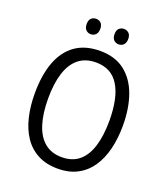

<svg xmlns="http://www.w3.org/2000/svg" viewBox="-160 -1006 982 1126"><g transform="rotate(20 331.0 -442.5)"><path d="M606.4 -357.9Q606.4 -278.3 589.8 -211.2Q573.2 -144 539.6 -94.5Q505.9 -44.9 454.1 -17.6Q402.3 9.8 332 9.8Q259.8 9.8 207.3 -18.1Q154.8 -45.9 121.3 -95.7Q87.9 -145.5 71.8 -212.9Q55.7 -280.3 55.7 -358.9Q55.7 -474.6 86.4 -556.4Q117.2 -638.2 178.7 -681.4Q240.2 -724.6 332.5 -724.6Q425.8 -724.6 486.3 -677.7Q546.9 -630.9 576.7 -548.1Q606.4 -465.3 606.4 -357.9ZM139.6 -357.9Q139.6 -264.2 160.9 -197.8Q182.1 -131.3 224.6 -96.4Q267.1 -61.5 331.5 -61.5Q396.5 -61.5 438.5 -96.2Q480.5 -130.9 501.2 -197Q522 -263.2 522 -357.9Q522 -500.5 475.3 -576.7Q428.7 -652.8 332.5 -652.8Q267.1 -652.8 224.4 -618.2Q181.6 -583.5 160.6 -517.8Q139.6 -452.1 139.6 -357.9ZM202.6 -846.2Q202.6 -870.6 214.8 -882.1Q227.1 -893.6 245.1 -893.6Q263.2 -893.6 275.4 -881.8Q287.6 -870.1 287.6 -846.2Q287.6 -821.8 275.4 -809.6Q263.2 -797.4 245.1 -797.4Q227.1 -797.4 214.8 -809.6Q202.6 -821.8 202.6 -846.2ZM376.5 -846.2Q376.5 -870.6 388.9 -882.1Q401.4 -893.6 418.9 -893.6Q437 -893.6 449.5 -881.8Q461.9 -870.1 461.9 -846.2Q461.9 -821.8 449.5 -809.6Q437 -797.4 418.9 -797.4Q400.9 -797.4 388.7 -809.6Q376.5 -821.8 376.5 -846.2Z"/></g></svg>

Font: Open Sans SemiCondensed
Style: Regular
Weight: 400
Width: 4
Designer: Monotype Design Team
Foundry: Monotype Imaging Inc.
Version: Version 3.000